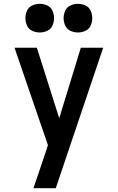

<svg xmlns="http://www.w3.org/2000/svg" viewBox="-20 -985 616 1005"><path d="M155 0H272L520 -735H403L290 -366L173 -735H56L231 -225L210 -162Q196 -121 182.5 -80.5Q169 -40 155 0ZM388 -815Q408 -815 427 -823.5Q446 -832 454.5 -851Q463 -870 463 -890Q463 -910 454.5 -929Q446 -948 427 -956.5Q408 -965 388 -965Q368 -965 349 -956.5Q330 -948 321.5 -929Q313 -910 313 -890Q313 -870 321.5 -851Q330 -832 349 -823.5Q368 -815 388 -815ZM188 -815Q208 -815 227 -823.5Q246 -832 254.5 -851Q263 -870 263 -890Q263 -910 254.5 -929Q246 -948 227 -956.5Q208 -965 188 -965Q168 -965 149 -956.5Q130 -948 121.5 -929Q113 -910 113 -890Q113 -870 121.5 -851Q130 -832 149 -823.5Q168 -815 188 -815Z"/></svg>

Font: Iosevka Sparkle Semibold
Style: Regular
Weight: 600
Designer: Belleve Invis
Foundry: Belleve Invis
Version: Version 4.5.0; ttfautohint (v1.8.3)